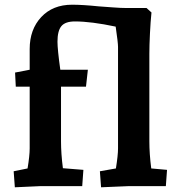

<svg xmlns="http://www.w3.org/2000/svg" viewBox="-20 -790 750 815"><path d="M38 -63 97 -75Q106 -129 106 -160V-422H47L44 -482L106 -494V-582Q106 -665 155 -717.5Q204 -770 286 -770Q331 -770 399 -763Q429 -761 461 -758.5Q493 -756 516 -756H602L623 -737Q619 -699 616.5 -647.5Q614 -596 614 -561V-190Q614 -137 622 -75L689 -69L684 0H528L409 5L404 -63L472 -75Q481 -131 481 -160V-591Q481 -609 471 -677Q367 -699 298 -699Q257 -699 240.5 -679Q224 -659 224 -613Q224 -580 236 -494H353L345 -422H239V-190Q239 -138 247 -76L334 -69L329 0H153L43 5Z"/></svg>

Font: Andada Pro ExtraBold
Style: Regular
Weight: 800
Designer: Carolina Giovagnoli
Foundry: Huerta Tipografica
Version: Version 3.005; ttfautohint (v1.8.4)